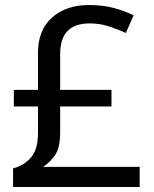

<svg xmlns="http://www.w3.org/2000/svg" viewBox="-20 -743 612 763"><path d="M334 -723Q389 -723 433 -711Q477 -699 511 -682L480 -612Q450 -626 413.5 -638Q377 -650 336 -650Q279 -650 249 -620.5Q219 -591 219 -525V-386H423V-320H219V-216Q219 -155 198 -125.5Q177 -96 151 -80H535V0H32V-74Q75 -85 103 -117Q131 -149 131 -215V-320H35V-386H131V-534Q131 -623 186.5 -673Q242 -723 334 -723Z"/></svg>

Font: Noto Sans Warang Citi
Style: Regular
Weight: 400
Designer: Mangu Purty
Foundry: Mangu Purty
Version: Version 3.002; ttfautohint (v1.8.4.7-5d5b)